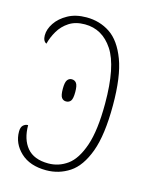

<svg xmlns="http://www.w3.org/2000/svg" viewBox="-90 -601 520 670"><g transform="rotate(15 170.0 -266.0)"><path d="M141 10Q82 10 48.5 -21.5Q15 -53 15 -96Q15 -112 22.5 -119Q30 -126 40 -126Q40 -75 65 -45Q90 -15 142 -15Q180 -15 211 -37.5Q242 -60 261 -115.5Q280 -171 280 -268Q280 -402 242 -459.5Q204 -517 141 -517Q107 -517 84 -502Q61 -487 47.5 -464Q34 -441 28 -417Q15 -423 15 -444Q15 -466 30 -488.5Q45 -511 73 -526.5Q101 -542 140 -542Q188 -542 225.5 -517Q263 -492 285.5 -432.5Q308 -373 308 -269Q308 -162 285.5 -101Q263 -40 225 -15Q187 10 141 10ZM146 -240Q136 -240 130 -248Q124 -256 124 -280Q124 -303 130 -311.5Q136 -320 146 -320Q157 -320 163 -311.5Q169 -303 169 -280Q169 -256 163 -248Q157 -240 146 -240Z"/></g></svg>

Font: Noto Serif Condensed Thin
Style: Regular
Weight: 100
Width: 3
Designer: Monotype Design Team
Foundry: Monotype Imaging Inc.
Version: Version 2.013; ttfautohint (v1.8.4.7-5d5b)